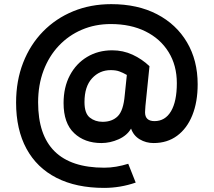

<svg xmlns="http://www.w3.org/2000/svg" viewBox="-20 -689 1038 932"><path d="M524.9 -444.8Q577.1 -444.8 623.3 -423.6Q669.4 -402.3 705.6 -367.7L686 -175.3Q685.5 -165 684.8 -157Q684.1 -148.9 684.1 -144Q684.1 -101.1 730 -101.1Q781.7 -101.1 810.1 -148.9Q838.4 -196.8 838.4 -285.2Q838.4 -371.6 798.3 -436.3Q758.3 -501 686.3 -536.6Q614.3 -572.3 517.6 -572.3Q441.9 -572.3 377.7 -544.9Q313.5 -517.6 265.6 -467Q217.8 -416.5 191.4 -346.7Q165 -276.9 165 -191.9Q165 125 485.8 125Q515.1 125 543.9 120.1Q572.8 115.2 602.5 106L638.7 197.3Q564 223.1 485.4 223.1Q350.1 223.1 254.4 174.3Q158.7 125.5 108.4 32.7Q58.1 -60.1 58.1 -190.9Q58.1 -296.9 92.3 -384.5Q126.5 -472.2 188.7 -535.9Q251 -599.6 335.4 -634.3Q419.9 -668.9 520 -668.9Q647.9 -668.9 741.9 -620.1Q835.9 -571.3 887.7 -483.6Q939.5 -396 939.5 -279.8Q939.5 -193.8 913.6 -129.6Q887.7 -65.4 839.8 -30Q792 5.4 725.6 5.4Q688.5 5.4 658.2 -12.7Q627.9 -30.8 616.2 -64.9Q596.7 -31.2 555.7 -12.9Q514.6 5.4 472.2 5.4Q390.6 5.4 339.6 -43Q288.6 -91.3 288.6 -188.5Q288.6 -265.6 319.1 -323.2Q349.6 -380.9 403.1 -412.8Q456.5 -444.8 524.9 -444.8ZM517.6 -348.6Q463.4 -348.6 426.8 -308.8Q390.1 -269 390.1 -193.4Q390.1 -138.7 416 -118.2Q441.9 -97.7 478 -97.7Q524.4 -97.7 551.8 -125Q579.1 -152.3 585.4 -226.1L595.7 -325.2Q576.2 -336.4 559.1 -342.5Q542 -348.6 517.6 -348.6Z"/></svg>

Font: Estedad-FD Bold
Style: Regular
Weight: 700
Designer: Amin Abedi
Version: Version 7.3